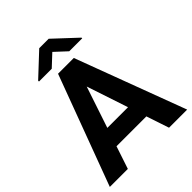

<svg xmlns="http://www.w3.org/2000/svg" viewBox="-249 -1036 1170 1170"><g transform="rotate(-45 336.5 -451.0)"><path d="M378.9 -901.9 525.4 -765.1V-759.3H413.6L337.9 -829.6L262.7 -759.3H152.8V-766.6L297.4 -901.9ZM3.9 0 268.6 -710.9H404.3L670.4 0H514.2L465.3 -146.5H208L159.2 0ZM247.6 -265.1H425.8L336.9 -532.2Z"/></g></svg>

Font: Mardoto
Style: Bold
Weight: 700
Designer: Christian Robertson, Vahan Hovhannisyan
Foundry: Google
Version: Version 1.000